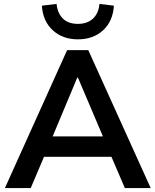

<svg xmlns="http://www.w3.org/2000/svg" viewBox="-20 -961 794 981"><path d="M5 0 323 -705H431L750 0H618L533 -198L588 -160H166L221 -198L137 0ZM375 -565 236 -233 210 -264H544L519 -233L378 -565ZM378 -760Q300 -760 249.5 -806.5Q199 -853 194 -932L269 -941Q274 -893 301.5 -866Q329 -839 378 -839Q426 -839 455 -866Q484 -893 488 -941L562 -932Q557 -853 507 -806.5Q457 -760 378 -760Z"/></svg>

Font: Nunito Sans 11pt
Style: Bold
Weight: 700
Version: Version 3.101;gftools[0.9.27]